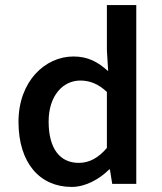

<svg xmlns="http://www.w3.org/2000/svg" viewBox="-20 -726 639 758"><path d="M53 -245C53 -83 137 12 263 12C318 12 373 -19 411 -57H414L423 0H518V-706H402V-528L407 -445C367 -481 328 -503 270 -503C158 -503 53 -405 53 -245ZM172 -246C172 -349 229 -408 297 -408C333 -408 367 -396 402 -363V-142C368 -102 332 -83 291 -83C216 -83 172 -140 172 -246Z"/></svg>

Font: Source Code Pro Semibold
Style: Regular
Weight: 600
Monospace: yes
Designer: Paul D. Hunt
Foundry: Adobe Systems Incorporated
Version: Version 1.017;PS 1.000;hotconv 1.0.70;makeotf.lib2.5.5900